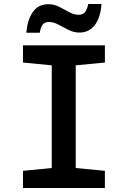

<svg xmlns="http://www.w3.org/2000/svg" viewBox="-20 -941 640 961"><path d="M95 0V-86L239 -100V-614L95 -628V-714H505V-628L359 -614V-100L505 -86V0ZM112 -777Q117 -842 144.5 -881Q172 -920 222 -920Q251 -920 277 -906.5Q303 -893 327 -880Q351 -867 373 -867Q395 -867 405.5 -880.5Q416 -894 422 -921H488Q483 -852 454 -815Q425 -778 378 -778Q349 -778 322.5 -791.5Q296 -805 272 -818Q248 -831 225 -831Q205 -831 194.5 -819Q184 -807 179 -777Z"/></svg>

Font: Noto Sans Mono SemiBold
Style: Regular
Weight: 600
Designer: Monotype Design Team
Foundry: Monotype Imaging Inc.
Version: Version 2.014; ttfautohint (v1.8.4.7-5d5b)